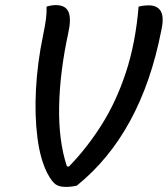

<svg xmlns="http://www.w3.org/2000/svg" viewBox="-20 -726 660 755"><path d="M199 -706Q238 -706 249.5 -679Q261 -652 248 -594Q215 -441 212.5 -306.5Q210 -172 243 -72L251 -71Q322 -144 379.5 -235Q437 -326 475 -441Q513 -556 525 -700Q537 -703 547 -704Q557 -705 564 -705Q599 -705 612.5 -681.5Q626 -658 614 -605Q535 -200 282 4Q260 9 239 9Q214 9 199.5 -0.5Q185 -10 167 -43Q138 -99 127 -186Q116 -273 121.5 -376Q127 -479 149 -585Q158 -629 161 -653Q164 -677 163 -700Q183 -706 199 -706Z"/></svg>

Font: Recursive Mn Csl St
Style: Italic
Weight: 400
Italic angle: -15°
Monospace: yes
Version: Version 1.079;hotconv 1.0.112;makeotfexe 2.5.65598; ttfautoh